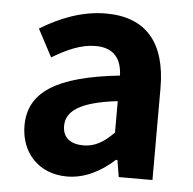

<svg xmlns="http://www.w3.org/2000/svg" viewBox="-46 -620 683 681"><g transform="rotate(5 295.5 -280.0)"><path d="M216 14C281 14 337 -17 385 -60H390L400 0H520V-327C520 -489 447 -574 305 -574C217 -574 137 -540 72 -500L124 -402C176 -433 226 -456 278 -456C347 -456 371 -414 373 -359C148 -335 51 -272 51 -153C51 -57 116 14 216 14ZM265 -101C222 -101 191 -120 191 -164C191 -215 236 -252 373 -268V-156C338 -121 307 -101 265 -101Z"/></g></svg>

Font: Noto Sans JP
Style: Bold
Weight: 700
Designer: Ryoko NISHIZUKA 西塚涼子 (kana, bopomofo & ideographs); Paul D. Hunt (Latin, Greek & Cyrillic); Sandoll Communications 산돌커뮤니
Foundry: Adobe
Version: Version 2.004;hotconv 1.0.118;makeotfexe 2.5.65603